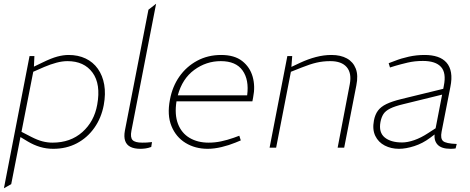

<svg xmlns="http://www.w3.org/2000/svg" viewBox="-20 -790 2512 1027"><path d="M265 6Q228 6 194.5 -4Q161 -14 129 -33L81 -62L87 -89L147 -58Q180 -41 207 -34Q234 -27 261 -27Q357 -27 420.5 -83.5Q484 -140 500 -230Q520 -340 475 -401.5Q430 -463 341 -463Q313 -463 281.5 -454.5Q250 -446 217 -432L153 -404L154 -430L208 -456Q255 -479 287 -487.5Q319 -496 347 -496Q398 -496 438 -477Q478 -458 503.5 -422Q529 -386 537.5 -337Q546 -288 535 -228Q522 -159 484.5 -106Q447 -53 391 -23.5Q335 6 265 6ZM1 217 138 -490H164L161 -424L160 -417L40 195Z M789 -4Q773 2 758.5 4Q744 6 731 6Q698 6 677.5 -4.5Q657 -15 649.5 -36.5Q642 -58 648 -91L774 -738L815 -770L683 -91Q676 -55 689 -41Q702 -27 741 -27Q752 -27 764.5 -27.5Q777 -28 793 -30Z M1091 6Q1024 6 972.5 -25.5Q921 -57 897 -116Q873 -175 889 -257Q902 -327 939.5 -380.5Q977 -434 1034.5 -465Q1092 -496 1163 -496Q1234 -496 1275.5 -463.5Q1317 -431 1331.5 -379.5Q1346 -328 1334 -269L1330 -248H924Q913 -177 932 -127.5Q951 -78 994 -52.5Q1037 -27 1096 -27Q1130 -27 1163 -34Q1196 -41 1230 -53L1260 -64L1268 -39L1239 -27Q1205 -13 1165.5 -3.5Q1126 6 1091 6ZM931 -280H1302Q1313 -363 1277.5 -413Q1242 -463 1161 -463Q1083 -463 1019 -416Q955 -369 931 -280Z M1422 0 1517 -490H1543L1538 -424L1532 -429L1585 -454Q1628 -474 1670 -485Q1712 -496 1753 -496Q1802 -496 1835.5 -477.5Q1869 -459 1883 -423Q1897 -387 1886 -333L1821 0H1786L1851 -340Q1862 -399 1834.5 -431Q1807 -463 1747 -463Q1708 -463 1673.5 -455Q1639 -447 1594 -429L1536 -406L1457 0Z M2417 4Q2411 5 2404 5.5Q2397 6 2390 6Q2340 6 2319.5 -17.5Q2299 -41 2306 -80L2307 -88L2354 -331Q2368 -400 2339 -432Q2310 -464 2242 -464Q2198 -464 2160 -455Q2122 -446 2095 -438L2066 -429L2059 -452L2091 -464Q2126 -478 2167 -487Q2208 -496 2251 -496Q2291 -496 2320.5 -486Q2350 -476 2368.5 -455Q2387 -434 2392.5 -401.5Q2398 -369 2389 -325L2342 -85Q2335 -49 2350 -35.5Q2365 -22 2423 -20ZM2114 6Q2072 6 2038 -11.5Q2004 -29 1987.5 -63Q1971 -97 1980 -145Q1986 -177 2001.5 -198Q2017 -219 2047 -233.5Q2077 -248 2126 -260L2376 -321L2370 -290L2138 -233Q2092 -222 2067 -209.5Q2042 -197 2031 -180Q2020 -163 2015 -137Q2005 -82 2037.5 -55Q2070 -28 2131 -28Q2160 -28 2196 -40.5Q2232 -53 2270 -78L2335 -120L2333 -92L2281 -53Q2241 -23 2196 -8.5Q2151 6 2114 6Z"/></svg>

Font: REM Medium Thin
Style: Italic
Weight: 250
Italic angle: -11°
Version: Version 1.005;gftools[0.9.28]